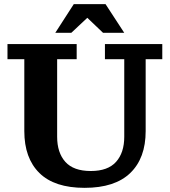

<svg xmlns="http://www.w3.org/2000/svg" viewBox="-20 -894 817 924"><path d="M387 10Q242 10 169.5 -61.5Q97 -133 97 -263V-609H16V-682H349V-609H255V-236Q255 -159 294.5 -115Q334 -71 417 -71Q499 -71 538.5 -115Q578 -159 578 -236V-609H485V-682H761V-609H681V-263Q681 -133 607 -61.5Q533 10 387 10ZM246 -736 335 -874H488L578 -736H476L368 -839H433L323 -736Z"/></svg>

Font: Montagu Slab 144pt SemiBold
Style: Regular
Weight: 600
Version: Version 1.000